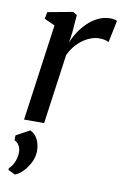

<svg xmlns="http://www.w3.org/2000/svg" viewBox="-92 -613 596 937"><g transform="rotate(10 205.5 -144.0)"><path d="M48 0 114.5 -478 62 -502 68.5 -536 193 -559 213 -547 206 -459 199 -408Q208 -433 225 -459.5Q242 -486 265 -508.8Q288 -531.5 316.5 -545.5Q345 -559.5 377.5 -559.5Q387.5 -559.5 397 -557.8Q406.5 -556 411 -552.5L388.5 -443.5Q383.5 -447.5 371 -450.8Q358.5 -454 341 -454Q320.5 -454 299.8 -446.2Q279 -438.5 259.2 -424.2Q239.5 -410 223.2 -390Q207 -370 195.5 -345L147.5 0ZM50.5 272 16 255.5V246.5Q31.5 234 41.5 210.2Q51.5 186.5 51.5 161.5Q51 142.5 42.8 128.2Q34.5 114 20 107.5V83.5L87.5 46.5Q112.5 59 124 82Q135.5 105 137 135Q138 166.5 124.2 195.2Q110.5 224 90 244.8Q69.5 265.5 50.5 272Z"/></g></svg>

Font: Merriweather 36pt
Style: Italic
Weight: 400
Italic angle: -7.8°
Version: Version 2.101